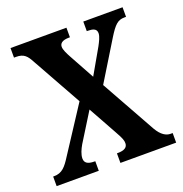

<svg xmlns="http://www.w3.org/2000/svg" viewBox="-128 -828 899 942"><g transform="rotate(-20 321.0 -357.0)"><path d="M9 0H229V-50H225C188 -50 174 -62 174 -84C174 -105 185 -129 197 -150L289 -298L370 -152C394 -109 398 -98 398 -83C398 -61 381 -50 346 -50H342V0H633V-50H622C600 -50 575 -63 552 -103L393 -388L518 -592C552 -647 570 -664 604 -664H613V-714H408V-664H411C439 -664 459 -659 459 -635C459 -617 446 -593 436 -574L361 -443L288 -576C277 -596 266 -619 266 -633C266 -649 276 -664 316 -664H320V-714H28V-664H39C79 -664 94 -647 113 -611L257 -353L105 -120C76 -74 56 -50 14 -50H9Z"/></g></svg>

Font: Noto Serif Thai Condensed
Style: Bold
Weight: 700
Width: 3
Designer: Monotype Design Team
Foundry: Monotype Imaging Inc.
Version: Version 2.002